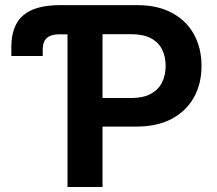

<svg xmlns="http://www.w3.org/2000/svg" viewBox="-20 -748 867 768"><path d="M25.4 -523.9V-560.1Q25.4 -646 73 -686.8Q120.6 -727.5 220.7 -727.5H250V-610.8H217.3Q183.6 -610.8 167.2 -595.9Q150.9 -581.1 150.9 -549.8V-523.9ZM250 0V-727.5H528.3Q611.3 -727.5 668.9 -696Q726.6 -664.6 756.3 -609.6Q786.1 -554.7 786.1 -484.4Q786.1 -413.6 755.9 -358.9Q725.6 -304.2 667.5 -272.9Q609.4 -241.7 525.4 -241.7H344.2V-356H504.9Q552.2 -356 582.8 -372.3Q613.3 -388.7 627.9 -417.7Q642.6 -446.8 642.6 -484.4Q642.6 -522 627.9 -550.8Q613.3 -579.6 582.8 -595.5Q552.2 -611.3 504.4 -611.3H390.1V0Z"/></svg>

Font: Inter Cardless
Style: Bold
Weight: 700
Designer: Rasmus Andersson
Foundry: rsms
Version: Version 4.001;git-9221beed3